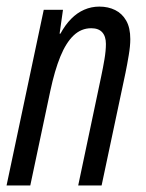

<svg xmlns="http://www.w3.org/2000/svg" viewBox="-20 -565 445 585"><path d="M0 0 113.3 -535.2H171.9L161.6 -462.4H164.1Q178.7 -489.3 196.8 -507.6Q214.8 -525.9 236.6 -535.4Q258.3 -544.9 282.7 -544.9Q309.6 -544.9 330.8 -534.4Q352.1 -523.9 364.5 -502.2Q377 -480.5 377 -445.8Q377 -424.8 372.3 -397Q367.7 -369.1 362.3 -342.8L289.6 0H218.3L288.6 -333.5Q293.9 -358.4 298.3 -384.5Q302.7 -410.6 302.7 -431.2Q302.7 -454.1 291.5 -466.6Q280.3 -479 257.8 -479Q227.5 -479 204.3 -457Q181.2 -435.1 163.8 -392.6Q146.5 -350.1 133.3 -288.1L72.3 0Z"/></svg>

Font: Open Sans Condensed
Style: Italic
Weight: 400
Width: 3
Italic angle: -12°
Designer: Monotype Design Team
Foundry: Monotype Imaging Inc.
Version: Version 3.000